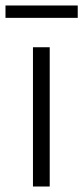

<svg xmlns="http://www.w3.org/2000/svg" viewBox="-40 -679 303 699"><path d="M141 0H80V-507H141ZM243 -614H-20V-659H243Z"/></svg>

Font: Hind Guntur Light
Style: Regular
Weight: 300
Designer: Manushi Parikh, Hitesh Malaviya
Foundry: Indian Type Foundry
Version: Version 1.002;PS 1.0;hotconv 1.0.86;makeotf.lib2.5.63406; tt